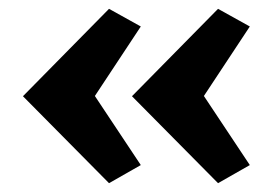

<svg xmlns="http://www.w3.org/2000/svg" viewBox="-20 -430 625 435"><path d="M227 -15 32 -212 227 -410 299 -370 186 -199V-226L299 -56ZM474 -15 279 -212 474 -410 546 -370 433 -199V-226L546 -56Z"/></svg>

Font: Ysabeau Infant ExtraBold
Style: Regular
Weight: 800
Designer: Christian Thalmann (Catharsis Fonts)
Version: Version 2.001;gftools[0.9.30]; featfreeze: ss01,ss02,lnum